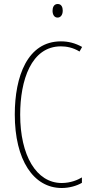

<svg xmlns="http://www.w3.org/2000/svg" viewBox="-20 -931 455 961"><path d="M269 -911C249 -911 243 -893 243 -877C243 -859 251 -843 268 -843C284 -843 294 -857 294 -878C294 -894 288 -911 269 -911ZM285 -699C312 -699 346 -693 378 -673L391 -696C357 -715 323 -724 285 -724C117 -724 54 -548 54 -358C54 -131 147 10 289 10C327 10 365 -1 390 -16V-43C370 -31 334 -15 289 -15C161 -15 81 -154 81 -357C81 -529 136 -699 285 -699Z"/></svg>

Font: Noto Sans Ethiopic ExtraCondensed Thin
Style: Regular
Weight: 100
Width: 2
Designer: Monotype Design Team
Foundry: Monotype Imaging Inc.
Version: Version 2.102